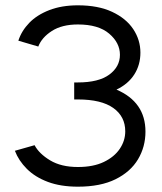

<svg xmlns="http://www.w3.org/2000/svg" viewBox="-20 -692 611 722"><path d="M259 -382H273Q351 -382 391 -411.5Q431 -441 431 -486Q431 -531 390.5 -565.5Q350 -600 273 -600Q213 -600 175 -575.5Q137 -551 124 -517L49 -539Q61 -576 90 -606Q119 -636 165.5 -654Q212 -672 273 -672Q349 -672 401.5 -647.5Q454 -623 481 -582.5Q508 -542 508 -494Q508 -448 485 -412Q462 -376 418 -355Q472 -332 499.5 -292.5Q527 -253 527 -197Q527 -140 499 -93Q471 -46 414.5 -18Q358 10 273 10Q208 10 160 -8Q112 -26 81 -57Q50 -88 36 -125L110 -146Q127 -114 168.5 -89Q210 -64 273 -64Q331 -64 370.5 -83Q410 -102 430.5 -132.5Q451 -163 451 -198Q451 -254 406 -286Q361 -318 273 -318H259Z"/></svg>

Font: Nata Sans
Style: Regular
Weight: 400
Designer: Daniel Uzquiano Cruz
Version: Version 1.001